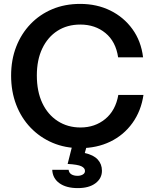

<svg xmlns="http://www.w3.org/2000/svg" viewBox="-20 -750 787 985"><path d="M391 10Q314 10 249.5 -17.5Q185 -45 137 -95Q89 -145 63 -213Q37 -281 37 -362Q37 -443 63 -510Q89 -577 136.5 -626.5Q184 -676 248.5 -703Q313 -730 391 -730Q477 -730 546 -696Q615 -662 659.5 -600.5Q704 -539 714 -456H586Q574 -537 521 -580.5Q468 -624 392 -624Q325 -624 275 -592Q225 -560 197 -501.5Q169 -443 169 -363Q169 -281 197 -221.5Q225 -162 276 -129Q327 -96 393 -96Q467 -96 520 -139.5Q573 -183 587 -263H716Q704 -181 659.5 -119Q615 -57 546 -23.5Q477 10 391 10ZM379 215Q320 215 285 190Q250 165 248 121H332Q334 137 346.5 144.5Q359 152 378 152Q393 152 404.5 145.5Q416 139 416 127Q416 112 397.5 103Q379 94 327 91L353 -12H428L415 35Q460 45 481.5 68.5Q503 92 503 126Q503 165 470 190Q437 215 379 215Z"/></svg>

Font: Instrument Sans SemiBold
Style: Regular
Weight: 600
Designer: Rodrigo Fuenzalida
Foundry: fragTYPE
Version: Version 1.000;gftools[0.9.28]